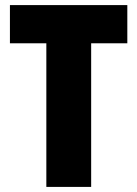

<svg xmlns="http://www.w3.org/2000/svg" viewBox="-20 -785 539 754"><path d="M338 -51H162V-615H19V-765H480V-615H338Z"/></svg>

Font: Noto Sans Tamil UI Condensed Black
Style: Regular
Weight: 900
Width: 3
Designer: Jelle Bosma - Monotype Design Team
Foundry: Monotype Imaging Inc.
Version: Version 2.004; ttfautohint (v1.8.4.7-5d5b)